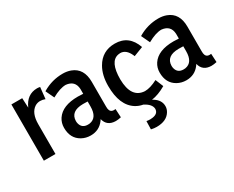

<svg xmlns="http://www.w3.org/2000/svg" viewBox="-98 -875 1774 1455"><g transform="rotate(-30 788.5 -147.5)"><path d="M165 0V-260.7Q165 -358.4 219.7 -393.6Q240.2 -406.2 264.6 -406.2Q285.2 -406.2 307.6 -397.5L318.4 -498Q304.7 -501 292 -501Q202.1 -500 162.1 -407.2L158.2 -492.2H63.5V0Z M686.5 12.7Q708 12.7 733.4 6.8L729.5 -67.4Q723.6 -66.4 715.8 -66.4Q682.6 -66.4 677.7 -101.6Q676.8 -110.4 676.8 -121.1V-335.9Q676.8 -454.1 585 -488.3Q553.7 -500 515.6 -500Q422.9 -500 340.8 -452.1Q338.9 -450.2 336.9 -449.2L372.1 -375Q443.4 -415 494.1 -415Q571.3 -407.2 575.2 -332V-290Q542 -292 529.3 -292Q393.6 -292 342.8 -215.8Q320.3 -181.6 320.3 -138.7Q320.3 -45.9 390.6 -6.8Q425.8 12.7 467.8 12.7Q542 12.7 585 -44.9Q589.8 -51.8 593.8 -57.6Q610.4 11.7 686.5 12.7ZM490.2 -69.3Q439.5 -69.3 426.8 -115.2Q423.8 -126 423.8 -138.7Q425.8 -222.7 534.2 -223.6Q562.5 -223.6 575.2 -222.7V-179.7Q575.2 -82 505.9 -70.3Q498 -69.3 490.2 -69.3Z M932.6 206.1Q1020.5 206.1 1054.7 149.4Q1068.4 127 1068.4 102.5Q1068.4 47.9 1012.7 14.6Q1007.8 11.7 1003.9 9.8Q1062.5 2 1129.9 -37.1L1101.6 -106.4Q1038.1 -73.2 991.2 -73.2Q875 -79.1 873 -244.1Q873 -399.4 954.1 -415Q962.9 -417 971.7 -417Q1023.4 -417 1052.7 -349.6Q1054.7 -345.7 1055.7 -341.8L1138.7 -374Q1094.7 -500 971.7 -500Q860.4 -500 805.7 -404.3Q768.6 -339.8 768.6 -246.1Q768.6 -75.2 866.2 -14.6Q894.5 2.9 928.7 8.8Q988.3 39.1 991.2 80.1Q991.2 122.1 941.4 129.9Q931.6 131.8 919.9 131.8Q903.3 131.8 886.7 128.9L884.8 200.2Q910.2 206.1 932.6 206.1Z M1523.4 12.7Q1544.9 12.7 1570.3 6.8L1566.4 -67.4Q1560.5 -66.4 1552.7 -66.4Q1519.5 -66.4 1514.6 -101.6Q1513.7 -110.4 1513.7 -121.1V-335.9Q1513.7 -454.1 1421.9 -488.3Q1390.6 -500 1352.5 -500Q1259.8 -500 1177.7 -452.1Q1175.8 -450.2 1173.8 -449.2L1209 -375Q1280.3 -415 1331.1 -415Q1408.2 -407.2 1412.1 -332V-290Q1378.9 -292 1366.2 -292Q1230.5 -292 1179.7 -215.8Q1157.2 -181.6 1157.2 -138.7Q1157.2 -45.9 1227.5 -6.8Q1262.7 12.7 1304.7 12.7Q1378.9 12.7 1421.9 -44.9Q1426.8 -51.8 1430.7 -57.6Q1447.3 11.7 1523.4 12.7ZM1327.1 -69.3Q1276.4 -69.3 1263.7 -115.2Q1260.7 -126 1260.7 -138.7Q1262.7 -222.7 1371.1 -223.6Q1399.4 -223.6 1412.1 -222.7V-179.7Q1412.1 -82 1342.8 -70.3Q1335 -69.3 1327.1 -69.3Z"/></g></svg>

Font: Yaldevi Colombo SemiBold
Style: Regular
Weight: 600
Designer: Sol Matas, Denzil Rajitha, Kosala Senevirathne and Pathum Egodawatta
Foundry: Mooniak
Version: Version 1.020 ; ttfautohint (v1.6)